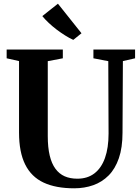

<svg xmlns="http://www.w3.org/2000/svg" viewBox="-20 -1011 760 1039"><path d="M381.5 8Q282 8 215.8 -23Q149.5 -54 116.2 -121Q83 -188 83 -293.5V-680.5L16 -695.5V-743H320V-695.5L238.5 -680V-274.5Q238.5 -213.5 249 -169.5Q259.5 -125.5 280 -97.8Q300.5 -70 330 -57Q359.5 -44 398.5 -44Q453.5 -44 491 -72.8Q528.5 -101.5 548 -156Q567.5 -210.5 567.5 -288L566 -680L485.5 -695.5V-743H711V-695.5L645 -680.5L643 -293.5Q643 -212 623.2 -154.8Q603.5 -97.5 567.8 -61.5Q532 -25.5 484.5 -8.8Q437 8 381.5 8ZM376 -795.5Q355 -805 332 -819.5Q309 -834 286.2 -851.2Q263.5 -868.5 243.8 -887Q224 -905.5 209 -924L293.5 -991L421 -831L377 -795.5Z"/></svg>

Font: Merriweather 60pt
Style: Bold
Weight: 700
Version: Version 2.100